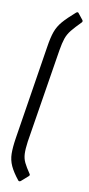

<svg xmlns="http://www.w3.org/2000/svg" viewBox="-94 -735 424 914"><g transform="rotate(10 117.5 -278.0)"><path d="M65 140Q37 105 24.5 77.5Q12 50 11.5 19.5Q11 -11 18 -56L90 -511Q97 -557 107 -585Q117 -613 137.5 -637Q158 -661 197 -695Q205 -701 209 -695L233 -665Q237 -659 231 -653Q203 -625 187 -605Q171 -585 163.5 -563Q156 -541 150 -505L77 -50Q72 -14 73 9Q74 32 83.5 51.5Q93 71 112 99Q117 105 110 111L77 140Q70 145 65 140Z"/></g></svg>

Font: Sofia Sans Extra Condensed
Style: Italic
Weight: 400
Italic angle: -9°
Designer: Botio Nikoltchev, Ani Petrova
Foundry: lettersoup
Version: Version 4.101; ttfautohint (v1.8.4.7-5d5b)